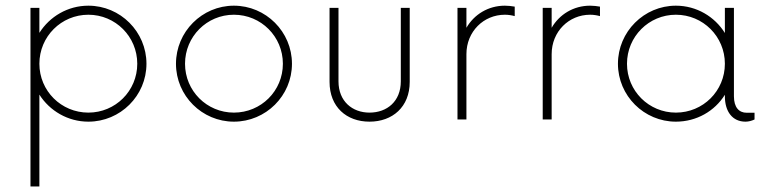

<svg xmlns="http://www.w3.org/2000/svg" viewBox="-20 -425 2730 683"><path d="M294.4 -404.8C221.2 -404.8 156.7 -366.2 120.1 -308.1V-397H88.4V238.3H120.1V-88.4C156.7 -30.8 221.2 7.8 294.4 7.8C408.2 7.8 501 -84.5 501 -198.2C501 -312 408.2 -404.8 294.4 -404.8ZM294.4 -24.4C197.8 -24.4 120.1 -101.6 120.1 -198.2C120.1 -294.9 197.8 -372.6 294.4 -372.6C390.6 -372.6 468.3 -294.9 468.3 -198.2C468.3 -101.6 390.6 -24.4 294.4 -24.4Z M812 7.8C925.8 7.8 1018.6 -84.5 1018.6 -198.2C1018.6 -312 925.8 -404.8 812 -404.8C698.7 -404.8 606 -312 606 -198.2C606 -84.5 698.7 7.8 812 7.8ZM812 -24.4C715.8 -24.4 638.2 -101.6 638.2 -198.2C638.2 -294.9 715.8 -372.6 812 -372.6C908.7 -372.6 986.3 -294.9 986.3 -198.2C986.3 -101.6 908.7 -24.4 812 -24.4Z M1294.4 7.8C1376 7.8 1437.5 -44.4 1437.5 -133.8V-397H1405.8V-135.7C1405.8 -64.5 1356.9 -24.4 1294.4 -24.4C1233.4 -24.4 1184.1 -64.5 1184.1 -135.7V-397H1152.3V-133.8C1152.3 -44.4 1212.9 7.8 1294.4 7.8Z M1607.4 0H1639.2V-232.4C1639.2 -313 1700.7 -372.6 1775.9 -372.6C1788.6 -372.6 1800.3 -370.6 1811 -367.7V-401.4C1799.8 -403.3 1788.6 -404.8 1775.9 -404.8C1716.8 -404.8 1666.5 -373.5 1639.2 -326.2V-397H1607.4Z M1910.6 0H1942.4V-232.4C1942.4 -313 2003.9 -372.6 2079.1 -372.6C2091.8 -372.6 2103.5 -370.6 2114.3 -367.7V-401.4C2103 -403.3 2091.8 -404.8 2079.1 -404.8C2020 -404.8 1969.7 -373.5 1942.4 -326.2V-397H1910.6Z M2636.2 -23.9C2608.9 -23.9 2590.8 -43 2590.8 -82.5V-397H2558.6V-307.6C2522.5 -365.7 2458 -404.8 2384.3 -404.8C2271 -404.8 2178.2 -312 2178.2 -198.2C2178.2 -84.5 2271 7.8 2384.3 7.8C2458 7.8 2522.5 -29.8 2558.6 -87.9V-82.5C2558.6 -27.8 2585.9 7.8 2631.8 7.8C2642.6 7.8 2653.8 4.9 2664.1 0V-23.9ZM2384.3 -24.4C2288.1 -24.4 2210.4 -101.6 2210.4 -198.2C2210.4 -294.9 2288.1 -372.6 2384.3 -372.6C2481 -372.6 2558.6 -294.9 2558.6 -198.2C2558.6 -101.6 2481 -24.4 2384.3 -24.4Z"/></svg>

Font: Now ExtraLight
Style: Regular
Weight: 200
Designer: Alfredo Marco Pradil
Foundry: Alfredo Marco Pradil
Version: Version 1.200;hotconv 1.0.109;makeotfexe 2.5.65596